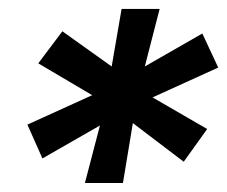

<svg xmlns="http://www.w3.org/2000/svg" viewBox="-20 -762 502 424"><path d="M251.5 -357.9H167.5L200.7 -484.9L73.7 -412.1L40.5 -486.8L183.6 -551.8L64.5 -622.1L117.7 -692.9L226.6 -615.2L248.5 -742.2H332.5L299.8 -615.2L426.8 -688L461.9 -612.8L316.9 -546.9L437.5 -477.1L385.7 -404.8L273.4 -490.2Z"/></svg>

Font: Cadman
Style: Bold Italic
Weight: 700
Italic angle: -12°
Designer: Paul James MIller
Foundry: High-Logic / Made with FontCreator
Version: Version 2.114;March 28, 2021;FontCreator 13.0.0.2683 64-bit